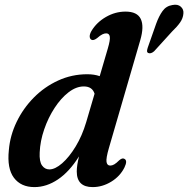

<svg xmlns="http://www.w3.org/2000/svg" viewBox="-20 -772 787 803"><path d="M566.5 -603.5 435.5 -153Q423 -110 425.5 -94.8Q428 -79.5 441 -79.5Q449 -79.5 457.8 -84.5Q466.5 -89.5 479 -102Q491.5 -112.5 499.5 -108Q515 -101.5 500.5 -71.5Q482 -34.5 445 -12Q408 10.5 367.5 10.5Q301 10.5 301 -55Q301 -79.5 310.5 -118Q270 -53.5 222.2 -21.5Q174.5 10.5 124 10.5Q67.5 10.5 38.2 -28.5Q9 -67.5 17 -144Q22 -205 49.5 -262Q77 -319 121.5 -364Q166 -409 223.2 -435.2Q280.5 -461.5 345 -461.5Q374 -461.5 397 -453.5L431 -569.5Q441.5 -605 439.2 -618.8Q437 -632.5 424 -632.5Q416.5 -632.5 407.8 -628.2Q399 -624 386 -612.5Q371.5 -601.5 363 -605.5Q356 -608.5 355.2 -618.5Q354.5 -628.5 362.5 -642.5Q384 -678.5 423 -701Q462 -723.5 505 -723.5Q554 -723.5 568.8 -692.5Q583.5 -661.5 566.5 -603.5ZM146 -134.5Q144 -96.5 155.8 -80Q167.5 -63.5 186.5 -63.5Q210.5 -63.5 240 -89.2Q269.5 -115 296.5 -159.5Q323.5 -204 340.5 -261L375.5 -380Q366 -410.5 330.5 -410.5Q298.5 -410.5 266.5 -385.8Q234.5 -361 208 -320.2Q181.5 -279.5 164.8 -230.8Q148 -182 146 -134.5ZM633 -672.5Q644.5 -704.5 659.8 -725.8Q675 -747 701 -751Q723.5 -755.5 736.2 -744Q749 -732.5 747 -715Q745.5 -695.5 733.2 -678Q721 -660.5 699.5 -640L624.5 -557.5Q610.5 -545.5 599.5 -550.5Q594.5 -553.5 595 -559.5Q595.5 -565.5 598 -573Z"/></svg>

Font: Fraunces 72pt Soft SemiBold
Style: Italic
Weight: 600
Italic angle: -16°
Version: Version 1.000;[b76b70a41]